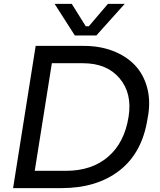

<svg xmlns="http://www.w3.org/2000/svg" viewBox="-20 -972 831 996"><path d="M480 -788.1H368.2L263.2 -952.1H352.1L424.8 -835.9H440.9L540 -952.1H627ZM297.9 3.9H47.9L165 -733.9H415Q498 -733.9 565.9 -707.8Q633.8 -681.6 678.2 -635.5Q722.7 -589.4 741.9 -522.5Q761.2 -455.6 749 -377L745.1 -355Q717.8 -179.7 600.3 -87.9Q482.9 3.9 297.9 3.9ZM411.1 -644H249L160.2 -85.9H321.8Q456.5 -85.9 541.3 -159.2Q626 -232.4 647 -366.2Q666.5 -487.8 600.3 -565.9Q534.2 -644 411.1 -644Z"/></svg>

Font: Sora Italic
Style: Regular
Weight: 400
Designer: Jonathan Barnbrook, Julián Moncada
Foundry: Barnbrook Fonts
Version: Version 2.000